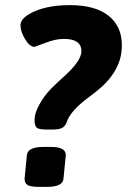

<svg xmlns="http://www.w3.org/2000/svg" viewBox="-20 -728 496 750"><path d="M161 -222Q134 -222 124.5 -228.5Q115 -235 115 -260Q115 -286 134 -320Q153 -355 179.5 -381.5Q206 -408 233 -432Q298 -491 298 -528Q298 -576 230 -576Q195 -576 156 -560Q116 -545 115 -545Q96 -545 78 -575Q60 -605 60 -629Q60 -653 94 -673Q154 -708 253 -708Q352 -708 404 -666.5Q456 -625 456 -552Q456 -514 444.5 -484Q433 -454 414.5 -429.5Q396 -405 373.5 -385.5Q351 -366 329 -350Q253 -294 240 -249Q233 -233 221 -227.5Q209 -222 184 -222ZM181 -154Q237 -154 237 -122L228 -30Q225 2 164 2H132Q99 2 87.5 -5.5Q76 -13 76 -30L85 -122Q88 -154 149 -154Z"/></svg>

Font: AsCom
Style: Bold Italic
Weight: 700
Italic angle: -48°
Designer: AsCom
Foundry: AsCom
Version: Version 1.001